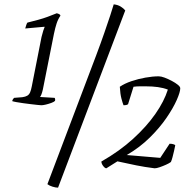

<svg xmlns="http://www.w3.org/2000/svg" viewBox="-20 -771 883 883"><path d="M170 -287Q165 -287 152 -288.5Q139 -290 121.5 -292Q104 -294 86.5 -296.5Q69 -299 55 -301.5Q41 -304 36 -306Q38 -313 40.5 -316Q43 -319 45 -321L83 -324Q97 -326 105.5 -331Q114 -336 118.5 -346.5Q123 -357 126 -373L171 -601Q175 -618 179 -630Q183 -642 185 -646V-648L96 -640Q98 -647 100.5 -655Q103 -663 106 -667Q134 -674 156 -680Q178 -686 198.5 -693.5Q219 -701 241 -710Q249 -708 253 -705.5Q257 -703 258 -699Q247 -683 240.5 -663.5Q234 -644 228 -615L177 -359Q174 -346 170.5 -337Q167 -328 164 -325L231 -321Q233 -319 233.5 -315Q234 -311 233 -307Q228 -302 215.5 -297.5Q203 -293 190.5 -290Q178 -287 170 -287ZM247 92Q236 92 221.5 87.5Q207 83 198 76L421 -513Q444 -574 460 -620.5Q476 -667 487 -700Q498 -733 503 -751Q522 -749 535.5 -740.5Q549 -732 556 -723ZM469 3Q463 3 455 -7Q447 -17 446 -28Q530 -76 592 -132.5Q654 -189 694.5 -247Q735 -305 752 -359Q731 -367 706 -370.5Q681 -374 650 -374Q638 -374 623.5 -374Q609 -374 594 -372L569 -292Q564 -287 548 -287Q544 -297 538.5 -317.5Q533 -338 531 -372Q553 -387 584 -397.5Q615 -408 648.5 -414Q682 -420 710 -420Q721 -420 737 -414Q753 -408 770 -399Q787 -390 798 -381Q809 -372 809 -365Q809 -348 793 -311.5Q777 -275 746 -229.5Q715 -184 669 -138.5Q623 -93 563 -58L717 -45L760 -110Q771 -110 778 -107.5Q785 -105 786 -103Q784 -92 780.5 -77Q777 -62 773.5 -48.5Q770 -35 766 -26Q758 -20 743.5 -13.5Q729 -7 714.5 -2Q700 3 691 3Q644 -3 607 -10.5Q570 -18 520 -29Z"/></svg>

Font: Texturina Medium 12pt Thin
Style: Italic
Weight: 250
Italic angle: -11°
Version: Version 1.002